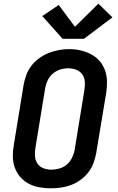

<svg xmlns="http://www.w3.org/2000/svg" viewBox="-20 -1012 640 1040"><path d="M255 8Q224 8 193 2.5Q162 -3 135.5 -17Q109 -31 89.5 -53.5Q70 -76 60 -104.5Q50 -133 49.5 -164.5Q49 -196 55 -228L108 -553Q113 -580 123 -607Q133 -634 151 -657Q169 -680 193.5 -697.5Q218 -715 245 -725.5Q272 -736 299.5 -741Q327 -746 355 -746Q387 -746 417 -739Q447 -732 473.5 -718Q500 -704 519.5 -681.5Q539 -659 549 -630.5Q559 -602 559.5 -570.5Q560 -539 555 -507L501 -182Q496 -155 486 -128Q476 -101 458 -78Q440 -55 416 -37.5Q392 -20 365 -10Q338 0 310 4Q282 8 255 8ZM257 -93Q279 -93 301 -99Q323 -105 341 -120Q359 -135 369.5 -156Q380 -177 384 -199L437 -523Q441 -546 439.5 -568.5Q438 -591 426 -608.5Q414 -626 393.5 -634Q373 -642 350 -642Q328 -642 306.5 -635.5Q285 -629 267 -614Q249 -599 239 -578.5Q229 -558 225 -536L172 -212Q168 -189 169.5 -166.5Q171 -144 182.5 -126.5Q194 -109 214.5 -101Q235 -93 257 -93ZM319 -802 209 -925 298 -985 386 -867 513 -992 589 -918 435 -802Z"/></svg>

Font: Zed Sans Extended
Style: Bold Italic
Weight: 700
Width: 7
Italic angle: -9°
Designer: Belleve Invis
Foundry: Belleve Invis
Version: Version 1.0.0; ttfautohint (v1.8.4)